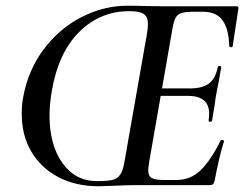

<svg xmlns="http://www.w3.org/2000/svg" viewBox="-20 -647 853 671"><path d="M56 -248Q56 -282 61 -307Q78 -402 133 -475Q188 -548 265.5 -587.5Q343 -627 425 -627Q462 -627 484 -626L555 -625H807Q815 -625 813 -616Q797 -513 793 -485Q793 -482 789 -482Q786 -482 783.5 -483.5Q781 -485 781 -486Q780 -544 758.5 -575Q737 -606 688 -606H659Q629 -606 614.5 -601.5Q600 -597 593.5 -584.5Q587 -572 582 -543L502 -85Q498 -59 498 -53Q498 -32 510 -25Q522 -18 555 -18H597Q646 -18 681.5 -52.5Q717 -87 751 -156Q753 -158 755 -158Q758 -158 761 -156.5Q764 -155 763 -154Q745 -96 730 -15Q728 -7 724.5 -3.5Q721 0 714 0H450Q428 0 382 2Q340 4 326 4Q244 4 183 -28.5Q122 -61 89 -118Q56 -175 56 -248ZM415 -82 494 -531Q497 -549 497 -563Q497 -588 482.5 -598Q468 -608 432 -608Q330 -608 257 -535.5Q184 -463 161 -329Q153 -281 153 -244Q153 -141 198 -77.5Q243 -14 319 -14Q354 -14 372 -18Q390 -22 400 -36.5Q410 -51 415 -82ZM709 -226Q711 -242 711 -249Q711 -312 637 -312H503L505 -338H644Q687 -338 710 -355Q733 -372 741 -412Q742 -417 748 -416.5Q754 -416 753 -411L744 -360Q741 -346 737 -325Q733 -305 730 -279Q728 -269 726 -255.5Q724 -242 721 -225Q720 -221 714 -221.5Q708 -222 709 -226Z"/></svg>

Font: Cormorant Garamond SemiBold
Style: Italic
Weight: 600
Italic angle: -10°
Designer: Christian Thalmann (Catharsis Fonts)
Foundry: Catharsis Fonts
Version: Version 4.000